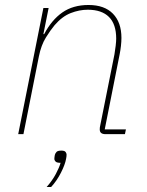

<svg xmlns="http://www.w3.org/2000/svg" viewBox="-20 -538 588 770"><path d="M74 0H53L154 -506H175L154 -401H157Q187 -458 230 -488Q273 -518 335 -518Q399 -518 433 -483Q467 -448 467 -386Q467 -371 465 -353.5Q463 -336 460 -321L400 -19H485L481 0H403Q392 0 386 -4.5Q380 -9 380 -19Q380 -24 380.5 -27.5Q381 -31 382 -35L439 -320Q442 -337 444 -355Q446 -373 446 -383Q446 -441 417 -470Q388 -499 332 -499Q298 -499 263.5 -485.5Q229 -472 199 -437Q183 -418 164 -387.5Q145 -357 136 -312ZM226 66Q239 66 243 71.5Q247 77 247 82Q247 86 246.5 90Q246 94 245 99Q241 122 224.5 154.5Q208 187 185 212H167Q190 186 204 159.5Q218 133 223 115Q208 115 203 110Q198 105 198 99Q198 97 198.5 92Q199 87 200 83Q202 76 207 71Q212 66 226 66Z"/></svg>

Font: IBM Plex Sans Thin
Style: Italic
Weight: 250
Italic angle: -11.31°
Designer: Mike Abbink, Paul van der Laan, Pieter van Rosmalen
Foundry: Bold Monday
Version: Version 3.201